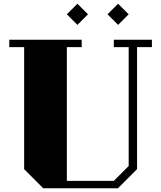

<svg xmlns="http://www.w3.org/2000/svg" viewBox="-20 -1014 868 1034"><path d="M798 -760H718V-103L615 0H213L110 -103V-760H30V-800H420V-760H340V-40H593L673 -120V-760H593V-800H798ZM397 -880 454 -937 397 -994 340 -937ZM616 -880 673 -937 616 -994 559 -937Z"/></svg>

Font: Kumar One
Style: Regular
Weight: 400
Designer: Parimal Parmar
Foundry: Indian Type Foundry
Version: Version 1.001;PS 1.001;hotconv 1.0.88;makeotf.lib2.5.647800